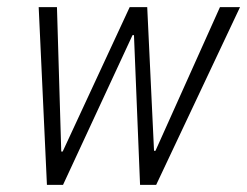

<svg xmlns="http://www.w3.org/2000/svg" viewBox="-20 -516 690 536"><path d="M111 0 88 -496H139L151 -93H155L342 -496H391L410 -95H414L594 -496H650L416 0H371L354 -418H350L156 0Z"/></svg>

Font: Atkinson Hyperlegible Mono ExtraLight
Style: Italic
Weight: 200
Italic angle: -12°
Monospace: yes
Designer: Elliott Scott, Megan Eiswerth, Linus Boman, Theodore Petrosky, Letters from Sweden
Foundry: Applied Design Works, Letters from Sweden
Version: Version 2.001